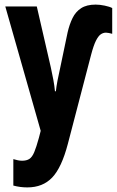

<svg xmlns="http://www.w3.org/2000/svg" viewBox="-20 -575 511 835"><path d="M396 -555Q414 -555 435.5 -550.5Q457 -546 468 -540V-428Q461 -430 453.5 -431.5Q446 -433 441 -433Q429 -433 418.5 -426Q408 -419 397.5 -398.5Q387 -378 376 -336L275 51Q248 154 207 197Q166 240 99 240Q83 240 68 238Q53 236 38 232V117Q48 120 57.5 122Q67 124 76 124Q96 124 108 116Q120 108 129 86.5Q138 65 149 25L157 -6L3 -547H140L201 -282Q207 -255 212 -228Q217 -201 219 -178H223Q225 -198 230 -224Q235 -250 242 -281L274 -434Q282 -469 295.5 -496.5Q309 -524 333 -539.5Q357 -555 396 -555Z"/></svg>

Font: Noto Sans Display ExtraCondensed
Style: Bold
Weight: 700
Width: 2
Designer: Monotype Design Team
Foundry: Monotype Imaging Inc.
Version: Version 2.003